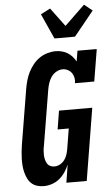

<svg xmlns="http://www.w3.org/2000/svg" viewBox="-64 -1032 631 1081"><g transform="rotate(-5 251.5 -491.0)"><path d="M139 8Q119 8 101 2.5Q83 -3 69.5 -15.5Q56 -28 48 -45Q40 -62 35.5 -80Q31 -98 29.5 -117Q28 -136 28.5 -155.5Q29 -175 31 -194.5Q33 -214 36 -234L88 -548Q92 -571 98.5 -594Q105 -617 116 -639Q127 -661 143 -681Q159 -701 179.5 -715Q200 -729 224 -736Q248 -743 271 -743Q289 -743 306.5 -738.5Q324 -734 338.5 -725Q353 -716 364.5 -703Q376 -690 384 -675L394 -735H503L473 -554H364Q367 -570 364 -585Q361 -600 352.5 -612Q344 -624 330.5 -631Q317 -638 301 -638Q283 -638 265.5 -628Q248 -618 237 -602Q226 -586 220 -567.5Q214 -549 211 -531L159 -217Q156 -204 155 -191Q154 -178 154.5 -165.5Q155 -153 158 -141Q161 -129 167 -118.5Q173 -108 184 -102.5Q195 -97 208 -97Q224 -97 239 -105Q254 -113 264.5 -126.5Q275 -140 280 -155.5Q285 -171 288 -187L307 -303H244L261 -408H449L382 0H267L283 -101Q274 -79 260 -58.5Q246 -38 227 -22.5Q208 -7 184.5 0.5Q161 8 139 8ZM271 -815 207 -957 261 -985 339 -880 453 -990 499 -953 387 -815Z"/></g></svg>

Font: Iosevka Curly Slab Extrabold
Style: Italic
Weight: 800
Italic angle: -9°
Monospace: yes
Designer: Belleve Invis
Foundry: Belleve Invis
Version: Version 22.1.2; ttfautohint (v1.8.4)